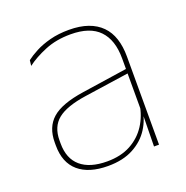

<svg xmlns="http://www.w3.org/2000/svg" viewBox="-98 -586 664 685"><g transform="rotate(-20 234.5 -243.0)"><path d="M396 0H377L379 -128L377.5 -131.5V-292V-334.5Q377.5 -404.5 342.2 -441.2Q307 -478 233.5 -478Q179 -478 136 -460.2Q93 -442.5 63.5 -420L66 -441Q81.5 -453 105.2 -465.5Q129 -478 161.2 -486.5Q193.5 -495 233.5 -495Q275 -495 305.5 -484.2Q336 -473.5 356.2 -453Q376.5 -432.5 386.2 -402.8Q396 -373 396 -335ZM200 9.5Q127.5 9.5 88.2 -24.2Q49 -58 49 -123V-134.5Q49 -192.5 85 -224.2Q121 -256 205.5 -268.5L386.5 -295.5L387 -278.5L209 -252.5Q134 -241.5 100.8 -214.5Q67.5 -187.5 67.5 -135.5V-124Q67.5 -66.5 102.2 -36.8Q137 -7 202.5 -7Q254.5 -7 291.8 -27.2Q329 -47.5 351.5 -82.2Q374 -117 380.5 -160.5L390 -142H384Q380 -102.5 358 -67.8Q336 -33 296.5 -11.8Q257 9.5 200 9.5Z"/></g></svg>

Font: Anek Kannada Medium Thin
Style: Regular
Weight: 250
Version: Version 1.003